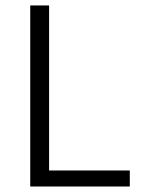

<svg xmlns="http://www.w3.org/2000/svg" viewBox="-20 -677 512 697"><path d="M89.8 0V-657.2H158.2V-58.1H451.2V0Z"/></svg>

Font: Varta Light Light
Style: Regular
Weight: 300
Version: Version 1.004